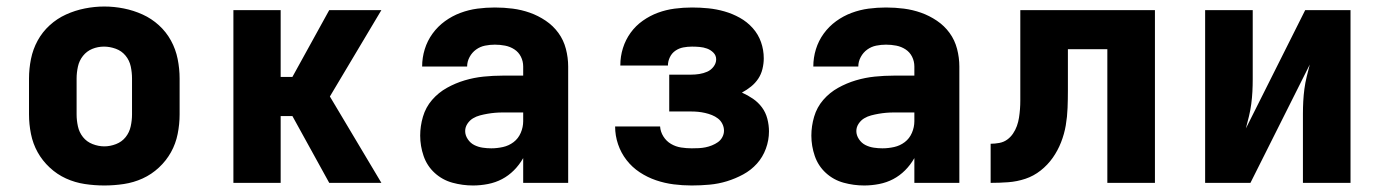

<svg xmlns="http://www.w3.org/2000/svg" viewBox="-20 -561 4240 589"><path d="M300 8Q270 8 240 3.5Q210 -1 182.5 -13.5Q155 -26 132.5 -47Q110 -68 95.5 -94Q81 -120 75 -150Q69 -180 69 -210V-320Q69 -350 75 -380Q81 -410 95.5 -436.5Q110 -463 132.5 -483.5Q155 -504 182.5 -516.5Q210 -529 240 -535Q270 -541 300 -541Q330 -541 360 -535Q390 -529 417.5 -516.5Q445 -504 467.5 -483.5Q490 -463 504.5 -436.5Q519 -410 525 -380Q531 -350 531 -320V-210Q531 -180 525 -150Q519 -120 504.5 -94Q490 -68 467.5 -47Q445 -26 417.5 -13.5Q390 -1 360 3.5Q330 8 300 8ZM300 -112Q318 -112 336 -119Q354 -126 365.5 -140.5Q377 -155 381 -173.5Q385 -192 385 -210V-320Q385 -339 381 -357.5Q377 -376 365 -390.5Q353 -405 335 -411.5Q317 -418 299 -418Q280 -418 263 -411Q246 -404 234.5 -389.5Q223 -375 219 -356.5Q215 -338 215 -320V-210Q215 -192 219 -173.5Q223 -155 234.5 -140.5Q246 -126 264 -119Q282 -112 300 -112Z M696 0V-530H841V-325H877L990 -530H1150L992 -265L1150 0H990L877 -205H841V0Z M1431 8Q1399 8 1368 -0.5Q1337 -9 1313.5 -30.5Q1290 -52 1279.5 -82.5Q1269 -113 1269 -145Q1269 -174 1277.5 -203Q1286 -232 1305.5 -254.5Q1325 -277 1351 -291.5Q1377 -306 1405.5 -314.5Q1434 -323 1463.5 -326Q1493 -329 1522 -329H1585V-357Q1585 -373 1578 -387Q1571 -401 1558 -409.5Q1545 -418 1529.5 -421Q1514 -424 1498 -424Q1483 -424 1468 -421Q1453 -418 1440.5 -409Q1428 -400 1420.5 -386Q1413 -372 1413 -357H1275Q1275 -384 1283 -410Q1291 -436 1307 -458Q1323 -480 1345 -496Q1367 -512 1392.5 -521.5Q1418 -531 1444.5 -534.5Q1471 -538 1498 -538Q1526 -538 1553 -534.5Q1580 -531 1605.5 -522Q1631 -513 1654 -497.5Q1677 -482 1693 -460Q1709 -438 1716 -411Q1723 -384 1723 -357V0H1585V-76Q1573 -55 1556.5 -38.5Q1540 -22 1520 -11.5Q1500 -1 1477 3.5Q1454 8 1431 8ZM1487 -106Q1505 -106 1523 -110Q1541 -114 1555.5 -125Q1570 -136 1577.5 -153.5Q1585 -171 1585 -189V-216H1522Q1510 -216 1498.5 -215Q1487 -214 1475.5 -212Q1464 -210 1452.5 -207Q1441 -204 1431 -198Q1421 -192 1414 -181.5Q1407 -171 1407 -159Q1407 -146 1415 -134Q1423 -122 1435 -116Q1447 -110 1460.5 -108Q1474 -106 1487 -106Z M2102 8Q2074 8 2046.5 4.5Q2019 1 1992.5 -8Q1966 -17 1942.5 -32.5Q1919 -48 1902 -70Q1885 -92 1876 -118.5Q1867 -145 1867 -173H2005Q2006 -157 2015 -142.5Q2024 -128 2038.5 -119.5Q2053 -111 2069.5 -108.5Q2086 -106 2102 -106Q2113 -106 2123.5 -106.5Q2134 -107 2144 -109Q2154 -111 2164 -115Q2174 -119 2182.5 -125Q2191 -131 2196 -140.5Q2201 -150 2201 -160Q2201 -171 2196 -181Q2191 -191 2182.5 -197.5Q2174 -204 2164 -208Q2154 -212 2143 -214.5Q2132 -217 2121.5 -218Q2111 -219 2100 -219H2033V-332H2100Q2113 -332 2125.5 -334Q2138 -336 2149.5 -341Q2161 -346 2169 -356.5Q2177 -367 2177 -379Q2177 -391 2168.5 -399.5Q2160 -408 2149 -412Q2138 -416 2126 -417Q2114 -418 2103 -418Q2089 -418 2076 -415.5Q2063 -413 2052 -405.5Q2041 -398 2035 -385.5Q2029 -373 2029 -360Q2029 -360 2029 -360Q2029 -360 2029 -360H1883Q1883 -360 1883 -360.5Q1883 -361 1883 -361Q1883 -388 1891 -413.5Q1899 -439 1914.5 -460.5Q1930 -482 1952 -497.5Q1974 -513 1998.5 -522Q2023 -531 2049.5 -534.5Q2076 -538 2103 -538Q2128 -538 2153 -535.5Q2178 -533 2202.5 -526Q2227 -519 2249.5 -506.5Q2272 -494 2289 -475Q2306 -456 2314.5 -432Q2323 -408 2323 -382Q2323 -366 2319 -349.5Q2315 -333 2306 -319.5Q2297 -306 2284 -295.5Q2271 -285 2256 -277Q2274 -269 2290 -258Q2306 -247 2317.5 -231.5Q2329 -216 2334 -196.5Q2339 -177 2339 -158Q2339 -131 2329.5 -105Q2320 -79 2302 -59Q2284 -39 2260 -26Q2236 -13 2210 -5Q2184 3 2156.5 5.5Q2129 8 2102 8Z M2631 8Q2599 8 2568 -0.5Q2537 -9 2513.5 -30.5Q2490 -52 2479.5 -82.5Q2469 -113 2469 -145Q2469 -174 2477.5 -203Q2486 -232 2505.5 -254.5Q2525 -277 2551 -291.5Q2577 -306 2605.5 -314.5Q2634 -323 2663.5 -326Q2693 -329 2722 -329H2785V-357Q2785 -373 2778 -387Q2771 -401 2758 -409.5Q2745 -418 2729.5 -421Q2714 -424 2698 -424Q2683 -424 2668 -421Q2653 -418 2640.5 -409Q2628 -400 2620.5 -386Q2613 -372 2613 -357H2475Q2475 -384 2483 -410Q2491 -436 2507 -458Q2523 -480 2545 -496Q2567 -512 2592.5 -521.5Q2618 -531 2644.5 -534.5Q2671 -538 2698 -538Q2726 -538 2753 -534.5Q2780 -531 2805.5 -522Q2831 -513 2854 -497.5Q2877 -482 2893 -460Q2909 -438 2916 -411Q2923 -384 2923 -357V0H2785V-76Q2773 -55 2756.5 -38.5Q2740 -22 2720 -11.5Q2700 -1 2677 3.5Q2654 8 2631 8ZM2687 -106Q2705 -106 2723 -110Q2741 -114 2755.5 -125Q2770 -136 2777.5 -153.5Q2785 -171 2785 -189V-216H2722Q2710 -216 2698.5 -215Q2687 -214 2675.5 -212Q2664 -210 2652.5 -207Q2641 -204 2631 -198Q2621 -192 2614 -181.5Q2607 -171 2607 -159Q2607 -146 2615 -134Q2623 -122 2635 -116Q2647 -110 2660.5 -108Q2674 -106 2687 -106Z M3019 0V-120Q3032 -120 3045.5 -122.5Q3059 -125 3069.5 -132.5Q3080 -140 3087.5 -151Q3095 -162 3099.5 -174.5Q3104 -187 3106 -200Q3108 -213 3109 -226Q3110 -239 3110 -252.5Q3110 -266 3110 -279Q3110 -279 3110 -279.5Q3110 -280 3110 -280V-282Q3110 -282 3110 -282.5Q3110 -283 3110 -283V-530H3523V0H3377V-410H3256V-283Q3256 -257 3255 -230Q3254 -203 3249.5 -176.5Q3245 -150 3235 -124.5Q3225 -99 3209.5 -77Q3194 -55 3172.5 -38Q3151 -21 3125.5 -12.5Q3100 -4 3073 -2Q3046 0 3019 0Z M3677 0V-530H3823V-318Q3823 -299 3822 -280Q3821 -261 3818.5 -242Q3816 -223 3811.5 -204.5Q3807 -186 3802 -167L3984 -530H4123V0H3977V-212Q3977 -231 3978 -250Q3979 -269 3981.5 -288Q3984 -307 3988.5 -325.5Q3993 -344 3998 -363L3816 0Z"/></svg>

Font: Iosevka Curly Heavy Extended
Style: Regular
Weight: 900
Width: 7
Monospace: yes
Designer: Belleve Invis
Foundry: Belleve Invis
Version: Version 11.1.0; ttfautohint (v1.8.3)